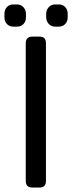

<svg xmlns="http://www.w3.org/2000/svg" viewBox="-55 -845 325 865"><path d="M-35 -767V-783Q-35 -801 -24 -813Q-13 -825 5 -825H22Q39 -825 50.5 -812.5Q62 -800 62 -783V-767Q62 -749 51 -737Q40 -725 22 -725H5Q-13 -725 -24 -737Q-35 -749 -35 -767ZM153 -767V-783Q153 -800 164.5 -812.5Q176 -825 193 -825H210Q228 -825 239 -813Q250 -801 250 -783V-767Q250 -749 239 -737Q228 -725 210 -725H193Q176 -725 164.5 -737.5Q153 -750 153 -767ZM61 -30V-650Q61 -680 91 -680H122Q138 -680 145 -672.5Q152 -665 152 -650V-30Q152 -15 145 -7.5Q138 0 122 0H91Q61 0 61 -30Z"/></svg>

Font: Mitr Light
Style: Regular
Weight: 300
Designer: Thanarat Vachiruckul
Foundry: Cadson Demak
Version: Version 1.002